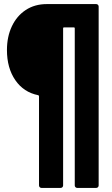

<svg xmlns="http://www.w3.org/2000/svg" viewBox="-20 -720 550 940"><path d="M171 188V-248Q171 -253 167 -254Q96 -268 55 -327.5Q14 -387 14 -475Q14 -540 38 -591Q62 -642 106 -671Q150 -700 209 -700H451Q456 -700 459.5 -696.5Q463 -693 463 -688V188Q463 193 459.5 196.5Q456 200 451 200H358Q353 200 349.5 196.5Q346 193 346 188V-581Q346 -586 341 -586H294Q289 -586 289 -581V188Q289 193 285.5 196.5Q282 200 277 200H183Q178 200 174.5 196.5Q171 193 171 188Z"/></svg>

Font: Barlow Condensed
Style: Bold
Weight: 700
Width: 3
Designer: Jeremy Tribby
Foundry: Tribby Type
Version: Version 1.500